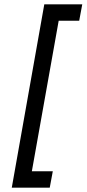

<svg xmlns="http://www.w3.org/2000/svg" viewBox="-20 -760 397 880"><path d="M34 100 183 -740H357L343 -665H249L126 25H222L208 100Z"/></svg>

Font: ABeeZee
Style: Italic
Weight: 400
Italic angle: -10°
Designer: Anja Meiners
Foundry: Anja Meiners
Version: Version 1.003; ttfautohint (v1.8.3)